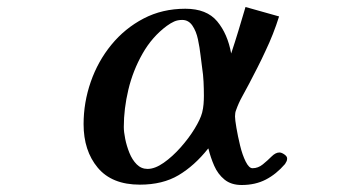

<svg xmlns="http://www.w3.org/2000/svg" viewBox="-20 -546 1040 549"><path d="M563 -272Q563 -292 562 -312.5Q561 -333 558 -352Q556 -365 553.5 -387.5Q551 -410 546 -433.5Q541 -457 530 -473Q519 -489 501 -489Q488 -489 478 -484.5Q468 -480 457 -472Q415 -441 387.5 -392.5Q360 -344 347 -289.5Q334 -235 334 -183Q334 -169 338 -149Q342 -129 350 -109Q358 -89 371 -76Q384 -63 402 -63Q423 -63 448 -80.5Q473 -98 496.5 -124.5Q520 -151 536.5 -178Q553 -205 558 -224Q561 -236 562 -248Q563 -260 563 -272ZM801 -93Q801 -88 799.5 -85Q798 -82 795 -77Q770 -48 740 -32.5Q710 -17 671 -17Q641 -17 622 -32.5Q603 -48 592.5 -72Q582 -96 576 -121H575Q536 -72 490.5 -45Q445 -18 380 -18Q300 -18 259.5 -66.5Q219 -115 219 -191Q219 -253 239.5 -312Q260 -371 298.5 -418Q337 -465 390.5 -493Q444 -521 510 -521Q571 -521 601 -485Q631 -449 641 -393Q652 -426 662 -459Q672 -492 682 -526L778 -499Q762 -448 739 -400Q728 -376 716 -352.5Q704 -329 692 -306Q682 -287 672 -269Q662 -251 655 -231Q652 -224 652 -213Q652 -204 656 -180.5Q660 -157 666.5 -130Q673 -103 682.5 -84Q692 -65 702 -65Q718 -65 731.5 -76Q745 -87 756.5 -98.5Q768 -110 779 -110Q785 -110 793 -104.5Q801 -99 801 -93Z"/></svg>

Font: Kaisei Decol
Style: Bold
Weight: 700
Designer: Font-Kai, 金井和夫
Foundry: KAZUO KANAI
Version: Version 5.003